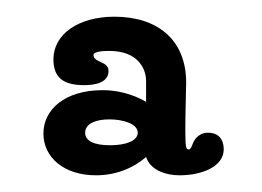

<svg xmlns="http://www.w3.org/2000/svg" viewBox="-20 -858 314 230"><path d="M155 -736C138 -746 119 -750 103 -750C58 -750 32 -727 32 -698C32 -670 56 -648 95 -648C118 -648 139 -656 155 -670C160 -654 179 -648 195 -648C223 -648 248 -659 248 -679C248 -684 247 -699 229 -699C217 -699 212 -689 211 -686C209 -681 208 -679 206 -679C203 -679 202 -681 202 -702C202 -723 203 -752 203 -759C203 -811 168 -838 117 -838C74 -838 44 -817 44 -787C44 -764 57 -756 81 -756C94 -756 110 -759 110 -773C110 -780 104 -782 100 -784C98 -785 92 -787 92 -792C92 -797 107 -797 111 -797C145 -797 155 -776 155 -761ZM82 -699C82 -710 95 -715 111 -715C127 -715 145 -710 145 -699C145 -689 130 -684 112 -684C93 -684 82 -689 82 -699Z"/></svg>

Font: Life Savers
Style: ExtraBold
Weight: 800
Designer: Pablo Impallari, Rodrigo Fuenzalida, Brenda Gallo
Foundry: Pablo Impallari, Rodrigo Fuenzalida, Brenda Gallo
Version: Version 3.000